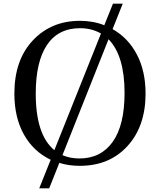

<svg xmlns="http://www.w3.org/2000/svg" viewBox="-20 -881 869 1042"><path d="M770 -373Q770 -196 672 -88.5Q574 19 413 19Q353 19 302 3L247 141H193L255 -14Q161 -59 109.5 -151.5Q58 -244 58 -373Q58 -555 158 -661.5Q258 -768 414 -768Q486 -768 546 -744L593 -861H646L591 -723Q676 -675 723 -585Q770 -495 770 -373ZM415 -728Q296 -728 235 -637Q174 -546 174 -373Q174 -149 275 -66L528 -699Q478 -728 415 -728ZM656 -377Q656 -579 569 -668L319 -39Q360 -21 411 -21Q527 -21 591.5 -111Q656 -201 656 -377Z"/></svg>

Font: Ledger
Style: Regular
Weight: 400
Designer: Denis Masharov
Foundry: Denis Masharov
Version: 1.001